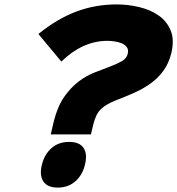

<svg xmlns="http://www.w3.org/2000/svg" viewBox="-20 -840 803 870"><path d="M756 -598Q744 -551 719.5 -518Q695 -485 662 -461.5Q629 -438 590 -420.5Q551 -403 509 -387Q486 -378 469 -368.5Q452 -359 439 -347Q426 -335 417.5 -318Q409 -301 403 -277L392 -231H210L224 -291Q241 -358 270.5 -400.5Q300 -443 335.5 -470Q371 -497 408.5 -511.5Q446 -526 477.5 -538Q509 -550 531.5 -562.5Q554 -575 559 -597Q563 -615 554.5 -626.5Q546 -638 531 -644Q516 -650 498 -652.5Q480 -655 467 -655Q410 -655 357.5 -631Q305 -607 258 -561L154 -686Q239 -755 325.5 -787.5Q412 -820 509 -820Q560 -820 610.5 -808Q661 -796 698.5 -770Q736 -744 753.5 -701.5Q771 -659 756 -598ZM365 -94Q354 -47 321.5 -18.5Q289 10 242 10Q194 10 176 -18.5Q158 -47 170 -94Q181 -140 213 -168.5Q245 -197 293 -197Q341 -197 359 -169Q377 -141 365 -94Z"/></svg>

Font: TypoPRO Sinkin Sans
Style: 800 Black Italic
Weight: 900
Italic angle: -112°
Designer: Keith Bates
Foundry: K-Type
Version: Sinkin Sans (version 1.0)  by Keith Bates   •   © 2014   www